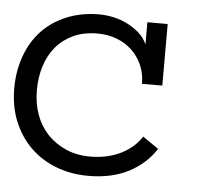

<svg xmlns="http://www.w3.org/2000/svg" viewBox="-41 -511 629 566"><g transform="rotate(5 273.0 -227.5)"><path d="M438 -85.9Q409.2 -41 359.1 -14.9Q309.1 11.2 240.2 11.2Q187 11.2 142.6 -6.3Q98.1 -23.9 66.7 -55.4Q35.2 -86.9 17.6 -130.4Q0 -173.8 0 -227.1Q0 -278.8 16.1 -323Q32.2 -367.2 62 -398.7Q91.8 -430.2 135 -448Q178.2 -465.8 231 -465.8Q252 -465.8 273.9 -460.9Q295.9 -456.1 315.4 -446Q335 -436 350.6 -422.1Q366.2 -408.2 374 -389.2V-455.1H434.1V-272.9H374Q374 -303.2 363 -328.1Q352.1 -353 333 -371.1Q314 -389.2 287.6 -399.2Q261.2 -409.2 231 -409.2Q189.9 -409.2 159.4 -395Q128.9 -380.9 108.4 -356.4Q87.9 -332 77.4 -299.1Q66.9 -266.1 66.9 -227.1Q66.9 -188 78.9 -155Q90.8 -122.1 113.5 -98.1Q136.2 -74.2 168.2 -60.1Q200.2 -45.9 240.2 -45.9Q291 -45.9 330.6 -65.4Q370.1 -85 391.1 -118.2Z"/></g></svg>

Font: Anonymous Pro
Style: Regular
Weight: 400
Monospace: yes
Designer: Mark Simonson
Version: Version 1.002